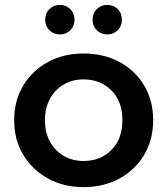

<svg xmlns="http://www.w3.org/2000/svg" viewBox="-20 -759 686 786"><path d="M322 7Q240 7 176 -28.5Q112 -64 75 -125.5Q38 -187 38 -267Q38 -347 75 -408.5Q112 -470 176 -505Q240 -540 322 -540Q405 -540 469.5 -505Q534 -470 570.5 -408.5Q607 -347 607 -267Q607 -187 570.5 -125.5Q534 -64 469.5 -28.5Q405 7 322 7ZM322 -100Q391 -100 436 -145Q481 -190 481 -267Q481 -344 436 -389Q391 -434 322 -434Q277 -434 241.5 -413.5Q206 -393 185 -355.5Q164 -318 164 -267Q164 -216 185 -178.5Q206 -141 241.5 -120.5Q277 -100 322 -100ZM419 -618Q394 -618 376.5 -635Q359 -652 359 -678Q359 -705 376.5 -722Q394 -739 419 -739Q444 -739 461.5 -722Q479 -705 479 -678Q479 -652 461.5 -635Q444 -618 419 -618ZM225 -618Q200 -618 182.5 -635Q165 -652 165 -678Q165 -705 182.5 -722Q200 -739 225 -739Q250 -739 267.5 -722Q285 -705 285 -678Q285 -652 267.5 -635Q250 -618 225 -618Z"/></svg>

Font: Montserrat SemiBold
Style: Regular
Weight: 600
Designer: Julieta Ulanovsky
Foundry: Julieta Ulanovsky
Version: Version 9.000; ttfautohint (v1.8.4.7-5d5b)